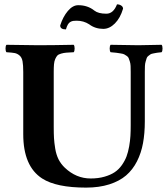

<svg xmlns="http://www.w3.org/2000/svg" viewBox="-20 -853 772 883"><path d="M469.2 -790Q501.5 -790 518.1 -833Q529.3 -833 537.6 -827.4Q545.9 -821.8 545.9 -813Q533.2 -770 508.3 -745.1Q483.4 -720.2 455.1 -720.2Q418 -720.2 390.1 -741.2Q364.7 -757.8 332 -757.8Q322.3 -757.8 316.4 -756.8Q310.5 -755.9 303.7 -752.2Q296.9 -748.5 292 -740Q287.1 -731.4 283.2 -717.8Q256.8 -717.8 256.8 -735.8Q269.5 -775.9 292 -802.5Q314.5 -829.1 339.8 -829.1Q383.3 -829.1 414.1 -804.2Q432.1 -790 469.2 -790ZM227.1 -522V-269Q227.1 -238.3 228.3 -217.8Q229.5 -197.3 233.9 -169.9Q238.3 -142.6 249 -120.6Q260.3 -98.6 277.8 -82Q330.1 -32.2 397 -32.2Q432.1 -32.2 460.2 -40.3Q488.3 -48.3 507.3 -61Q526.4 -73.7 540.3 -93.5Q554.2 -113.3 561.8 -133.3Q569.3 -153.3 574 -179.7Q578.6 -206.1 579.8 -227.8Q581.1 -249.5 581.1 -276.9V-522Q581.1 -538.1 580.6 -549.6Q580.1 -561 577.1 -570.3L571.8 -585.4Q569.8 -591.3 562.7 -595.9Q555.7 -600.6 551.3 -603Q546.9 -605.5 534.4 -607.4Q522 -609.4 514.6 -610.4Q507.3 -611.3 488.8 -612.8Q484.4 -617.2 484.4 -629.9Q484.4 -642.6 488.8 -647Q588.4 -645 616.2 -645Q625.5 -645 723.1 -647Q727.5 -642.6 727.5 -629.9Q727.5 -617.2 723.1 -612.8L702.1 -610.4Q696.3 -609.4 685.8 -607.4Q675.3 -605.5 671.9 -603L662.1 -595.7Q656.2 -591.3 654.5 -585.4Q652.8 -579.6 649.9 -570.3Q647 -561 646.5 -549.3Q646 -537.6 646 -522V-294.9Q646 -239.7 637.7 -194.6Q629.4 -149.4 609.9 -110.8Q590.3 -72.3 559.8 -46.1Q529.3 -20 482.7 -5.1Q436 9.8 376 9.8Q238.8 9.8 173.8 -32.2Q86.9 -88.4 86.9 -235.8V-522Q86.9 -553.7 83.7 -571Q80.6 -588.4 70.3 -597.4Q60.1 -606.4 47.9 -608.9Q35.6 -611.3 9.8 -612.8Q5.4 -617.2 5.4 -629.9Q5.4 -642.6 9.8 -647Q109.4 -645 155.8 -645Q221.2 -645 318.8 -647Q323.2 -642.6 323.2 -629.9Q323.2 -617.2 318.8 -612.8Q296.9 -611.8 284.9 -610.8Q272.9 -609.9 261 -606.4Q249 -603 243.9 -597.7Q238.8 -592.3 234.1 -581.8Q229.5 -571.3 228.3 -557.4Q227.1 -543.5 227.1 -522Z"/></svg>

Font: Linux Libertine G
Style: Bold
Weight: 700
Designer: Philipp H. Poll
Foundry: Philipp H. Poll
Version: Version 5.0.3